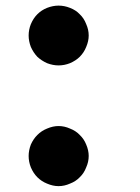

<svg xmlns="http://www.w3.org/2000/svg" viewBox="-20 -755 489 671"><path d="M258.8 -556.6Q245.1 -543 224.6 -534.2Q205.1 -526.4 184.6 -526.4Q165 -526.4 144.5 -534.2Q125 -543 110.4 -556.6Q96.7 -571.3 87.9 -590.8Q80.1 -611.3 80.1 -630.9Q80.1 -651.4 87.9 -670.9Q96.7 -691.4 110.4 -705.1Q125 -719.7 144.5 -727.5Q165 -735.4 184.6 -735.4Q205.1 -735.4 224.6 -727.5Q245.1 -719.7 258.8 -705.1Q273.4 -691.4 281.2 -670.9Q290 -651.4 290 -630.9Q290 -611.3 281.2 -590.8Q273.4 -571.3 258.8 -556.6ZM258.8 -135.7Q245.1 -121.1 224.6 -113.3Q205.1 -104.5 184.6 -104.5Q165 -104.5 144.5 -113.3Q125 -121.1 110.4 -135.7Q96.7 -149.4 87.9 -169.9Q80.1 -189.5 80.1 -210Q80.1 -229.5 87.9 -250Q96.7 -269.5 110.4 -283.2Q125 -297.9 144.5 -305.7Q165 -314.5 184.6 -314.5Q205.1 -314.5 224.6 -305.7Q245.1 -297.9 258.8 -283.2Q273.4 -269.5 281.2 -250Q290 -229.5 290 -210Q290 -189.5 281.2 -169.9Q273.4 -149.4 258.8 -135.7Z"/></svg>

Font: CornerV20
Style: Regular
Weight: 400
Designer: Olivier Tavernier
Version: Version 20